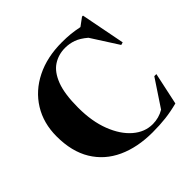

<svg xmlns="http://www.w3.org/2000/svg" viewBox="-192 -924 1112 1112"><g transform="rotate(-45 364.0 -368.0)"><path d="M481 -20Q532 -20 574.5 -45.5L684 -210.5H701L658.5 -12.5Q605 1.5 555.8 7.2Q506.5 13 447 13Q324 13 231.5 -29.5Q139 -72 88 -156Q37 -240 37 -364Q37 -472 88 -554.2Q139 -636.5 230.8 -682.2Q322.5 -728 444 -728Q482.5 -728 514.2 -724.8Q546 -721.5 582.5 -714L632 -750.5H640L693 -478.5L676.5 -473.5L571.5 -637.5Q534.5 -669 502 -680.5Q469.5 -692 434.5 -692Q380 -692 336.5 -663.8Q293 -635.5 268 -570.2Q243 -505 243 -393Q243 -281 275.5 -197Q308 -113 362 -66.5Q416 -20 481 -20Z"/></g></svg>

Font: Newsreader Display
Style: Bold
Weight: 700
Designer: Hugues Gentile
Foundry: Production Type
Version: Version 1.001